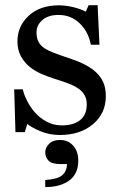

<svg xmlns="http://www.w3.org/2000/svg" viewBox="-20 -516 472 752"><path d="M353 -235.8Q373 -218.3 383.8 -195.3Q394.5 -172.4 394.5 -139.2Q394.5 -72.3 344.5 -29.8Q294.4 12.7 214.8 12.7Q172.9 12.7 137.5 -2.4Q102.1 -17.6 86.9 -30.3L77.1 1.5H40.5L35.6 -166H69.3Q73.2 -147 85.9 -121.6Q98.6 -96.2 116.7 -75.7Q135.7 -54.2 162.4 -39.6Q189 -24.9 222.2 -24.9Q269 -24.9 294.4 -46.1Q319.8 -67.4 319.8 -106.9Q319.8 -127.4 311.8 -142.3Q303.7 -157.2 288.1 -168.5Q272 -179.7 248.5 -188.7Q225.1 -197.8 196.3 -206.5Q173.3 -213.4 145.3 -225.3Q117.2 -237.3 97.2 -253.4Q75.7 -270.5 62 -295.4Q48.3 -320.3 48.3 -354Q48.3 -413.1 92.3 -454.1Q136.2 -495.1 210 -495.1Q238.3 -495.1 267.8 -487.8Q297.4 -480.5 315.9 -470.2L327.1 -495.6H362.3L369.6 -340.8H335.9Q325.7 -392.6 291.7 -425Q257.8 -457.5 209 -457.5Q168.9 -457.5 146 -437.5Q123 -417.5 123 -389.2Q123 -367.2 130.6 -352.5Q138.2 -337.9 153.3 -327.6Q168 -317.9 190.2 -309.3Q212.4 -300.8 245.1 -290Q277.3 -279.8 305.9 -266.1Q334.5 -252.4 353 -235.8ZM286.6 112.8Q286.6 165 251.2 190.9Q215.8 216.8 157.2 216.8V189Q204.6 186 222.9 170.9Q241.2 155.8 242.7 126.5H215.8Q183.1 126.5 170.2 113.3Q157.2 100.1 157.2 80.1Q157.2 63 172.1 47.6Q187 32.2 214.4 32.2Q247.1 32.2 266.8 54.7Q286.6 77.1 286.6 112.8Z"/></svg>

Font: UniBurma_GGSerif
Style: Book
Weight: 400
Designer: Victor San Kho Lin (for Burmese only and related typography optimization with it)
Foundry: http://www.unimm.org
Version: 2.0